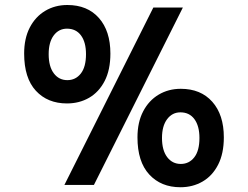

<svg xmlns="http://www.w3.org/2000/svg" viewBox="-20 -758 1016 787"><path d="M254.5 -334Q175 -334 127 -386Q79 -438 79 -538.5Q79 -600.5 102 -645Q125 -689.5 165.2 -713.5Q205.5 -737.5 256 -737.5Q338.5 -737.5 385.5 -684.2Q432.5 -631 432.5 -538.5Q432.5 -471.5 409 -426Q385.5 -380.5 345.2 -357.2Q305 -334 254.5 -334ZM244 0 608.5 -727H729.5L365 0ZM256 -429.5Q290 -429.5 311.2 -456.5Q332.5 -483.5 332.5 -536Q332.5 -585 312 -612.8Q291.5 -640.5 254.5 -640.5Q221 -640.5 200.2 -612.8Q179.5 -585 179.5 -536Q179.5 -485.5 200.5 -457.5Q221.5 -429.5 256 -429.5ZM719.5 9.5Q640 9.5 591.8 -42.8Q543.5 -95 543.5 -195Q543.5 -257 566.8 -301.5Q590 -346 630.2 -370Q670.5 -394 721 -394Q803 -394 850.2 -340.8Q897.5 -287.5 897.5 -195Q897.5 -128.5 874 -82.8Q850.5 -37 810.2 -13.8Q770 9.5 719.5 9.5ZM721 -86Q755 -86 776.2 -113Q797.5 -140 797.5 -192.5Q797.5 -241.5 777 -269.5Q756.5 -297.5 719.5 -297.5Q686 -297.5 665 -269.5Q644 -241.5 644 -192.5Q644 -142 665.2 -114Q686.5 -86 721 -86Z"/></svg>

Font: Spline Sans
Style: Bold
Weight: 700
Designer: Eben Sorkin, Mirko Velimirovic
Foundry: Sorkin Type
Version: Version 1.000; ttfautohint (v1.8.3)